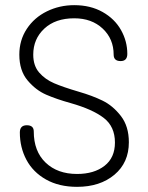

<svg xmlns="http://www.w3.org/2000/svg" viewBox="-20 -727 574 745"><path d="M57 -213Q57 -241 84 -241Q111 -241 111 -217Q111 -140 157 -96Q203 -52 279 -52Q345 -52 385.5 -83.5Q426 -115 426 -174Q426 -236 382.5 -269.5Q339 -303 254 -327Q200 -342 159.5 -359.5Q119 -377 87 -415Q55 -453 55 -515Q55 -571 84 -615Q113 -659 162 -683Q211 -707 268 -707Q331 -707 378 -680.5Q425 -654 449.5 -610.5Q474 -567 474 -518Q474 -490 448 -490Q421 -490 421 -515Q421 -576 378.5 -616Q336 -656 268 -656Q195 -656 152 -616Q109 -576 109 -515Q109 -472 132 -445.5Q155 -419 190 -404Q225 -389 286 -371Q338 -356 378 -336.5Q418 -317 449 -277Q480 -237 480 -175Q480 -96 424 -49Q368 -2 279 -2Q209 -2 158.5 -30.5Q108 -59 82.5 -107Q57 -155 57 -213Z"/></svg>

Font: Mali Light
Style: Regular
Weight: 300
Designer: Kitiyaporn Chalermlarp | Katatrad Aksorn Co.,Ltd.
Foundry: Cadson Demak Co.,Ltd.
Version: Version 1.000; ttfautohint (v1.6)